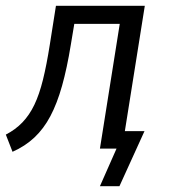

<svg xmlns="http://www.w3.org/2000/svg" viewBox="-27 -510 580 659"><path d="M316 129 373 0H320L329 -60H469L383 129ZM16 11 -7 -48Q26 -65 50 -90Q74 -115 91 -150.5Q108 -186 120.5 -236.5Q133 -287 144 -357L165 -490H470L392 0H316L384 -428H228L216 -356Q203 -276 186 -215.5Q169 -155 146 -111.5Q123 -68 91 -38Q59 -8 16 11Z"/></svg>

Font: Nunito Sans 10pt Condensed
Style: Italic
Weight: 400
Width: 3
Italic angle: -9°
Designer: Vernon Adams
Foundry: Vernon Adams
Version: Version 3.101;gftools[0.9.27]